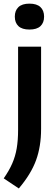

<svg xmlns="http://www.w3.org/2000/svg" viewBox="-40 -802 305 1056"><path d="M63.5 234.5 -19.5 179Q9.5 137.5 27 97.8Q44.5 58 52 13.5Q59.5 -31 59.5 -87V-545.5H186V-93Q186 3.5 158.2 79.5Q130.5 155.5 63.5 234.5ZM122 -639.5Q81.5 -639.5 61.5 -658.2Q41.5 -677 41.5 -710.5Q41.5 -744 61.5 -763Q81.5 -782 122 -782Q162.5 -782 182.5 -763Q202.5 -744 202.5 -710.5Q202.5 -677 182.5 -658.2Q162.5 -639.5 122 -639.5Z"/></svg>

Font: Encode Sans SmCnd SmBold
Style: Regular
Weight: 600
Width: 4
Designer: Multiple Designers
Foundry: Impallari Type
Version: Version 3.002; ttfautohint (v1.8.3) -l 8 -r 50 -G 200 -x 14 